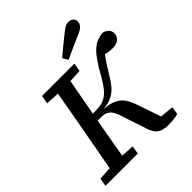

<svg xmlns="http://www.w3.org/2000/svg" viewBox="-238 -1023 1182 1182"><g transform="rotate(-45 353.0 -432.5)"><path d="M428 -80 380 -223Q371 -254 360 -275Q349 -296 331 -307Q313 -318 282 -318H211L217 -369H287Q314 -369 336.5 -374Q359 -379 379 -392.5Q399 -406 418.5 -430.5Q438 -455 460 -494Q489 -546 512.5 -580.5Q536 -615 558 -635.5Q580 -656 603.5 -666Q627 -676 656 -679Q678 -674 692 -660Q706 -646 706 -625Q706 -601 687 -584Q668 -567 633 -567Q606 -567 583 -573Q560 -579 547 -585L610 -617Q589 -594 572.5 -573.5Q556 -553 539.5 -527Q523 -501 499 -462Q479 -428 460 -405.5Q441 -383 419 -369.5Q397 -356 371 -349.5Q345 -343 312 -341L308 -343Q354 -342 385.5 -333Q417 -324 437.5 -307.5Q458 -291 472 -265.5Q486 -240 497 -206L555 -36L508 -63L636 -51L628 0Q613 4 590 7Q567 10 545 10Q509 10 486 0.5Q463 -9 450 -28.5Q437 -48 428 -80ZM3 0 12 -53 139 -61H170L293 -53L284 0ZM87 0 153 -359Q167 -436 180.5 -513Q194 -590 207 -667H317L251 -309Q237 -232 223.5 -154.5Q210 -77 197 0ZM108 -613 118 -667H400L390 -613L266 -606H235ZM370 -744Q398 -768 426 -791Q454 -814 483 -837Q507 -857 522 -866Q537 -875 555 -875Q574 -875 586 -864Q598 -853 598 -835Q598 -818 586.5 -805Q575 -792 545 -778Q506 -761 467.5 -744Q429 -727 391 -709Z"/></g></svg>

Font: Source Serif 4 Medium
Style: Italic
Weight: 500
Italic angle: -12°
Designer: Frank Grießhammer
Foundry: Adobe Systems Incorporated
Version: Version 4.004;hotconv 1.0.116;makeotfexe 2.5.65601